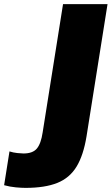

<svg xmlns="http://www.w3.org/2000/svg" viewBox="-85 -725 542 932"><path d="M39 187Q20 187 -8 184.5Q-36 182 -65 174L-39 10Q-20 16 -0.5 18Q19 20 29 20Q74 20 94 -4Q114 -28 122 -82L221 -705H437L335 -63Q320 29 286.5 84Q253 139 193 163Q133 187 39 187Z"/></svg>

Font: Mulish ExtraBlack
Style: Italic
Weight: 1000
Italic angle: -9°
Designer: Vernon Adams
Foundry: Vernon Adams
Version: Version 3.603; ttfautohint (v1.8.3)